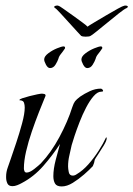

<svg xmlns="http://www.w3.org/2000/svg" viewBox="-20 -668 480 691"><path d="M202 3Q184 3 178 -7.5Q172 -18 172 -34Q172 -60 180.5 -92.5Q189 -125 196 -150Q170 -110 136 -71Q102 -32 58 -9Q51 -5 42 -1.5Q33 2 25 2Q11 2 6.5 -8Q2 -18 2 -29V-33Q2 -49 8 -65.5Q14 -82 19 -97Q27 -120 38.5 -154.5Q50 -189 59.5 -224Q69 -259 69 -281Q69 -290 66.5 -298Q64 -306 53 -307Q53 -307 51.5 -307Q50 -307 50 -308Q50 -311 60.5 -314.5Q71 -318 86 -322Q101 -326 114 -328.5Q127 -331 131 -331Q133 -331 138.5 -330Q144 -329 144 -324Q144 -322 143 -321Q133 -297 120 -264Q107 -231 94.5 -194.5Q82 -158 74 -123.5Q66 -89 66 -62Q66 -57 68 -52Q70 -47 76 -47Q87 -47 103.5 -60Q120 -73 127 -80Q164 -119 194 -175Q224 -231 240 -282Q245 -297 250 -303.5Q255 -310 268 -320Q284 -331 303.5 -340Q323 -349 343 -349Q345 -349 348 -346.5Q351 -344 351 -341Q351 -339 348.5 -338.5Q346 -338 344 -338Q331 -338 317 -322Q303 -306 290 -281Q277 -256 266.5 -229Q256 -202 248.5 -179.5Q241 -157 238 -146Q234 -127 229.5 -108Q225 -89 225 -69Q225 -61 227.5 -48.5Q230 -36 242 -36Q249 -36 256 -41Q278 -54 298 -76.5Q318 -99 335 -125.5Q352 -152 362 -174Q364 -173 364 -170Q364 -162 353.5 -144.5Q343 -127 332.5 -111.5Q322 -96 321 -93Q320 -86 318.5 -81.5Q317 -77 314 -70Q302 -57 282.5 -40Q263 -23 242 -10Q221 3 202 3ZM294 -423Q286 -423 279.5 -435Q273 -447 273 -454Q273 -465 287.5 -476Q302 -487 319 -494Q336 -501 343 -501Q347 -501 348 -498V-494Q340 -482 333 -473.5Q326 -465 324 -456Q321 -447 313.5 -435Q306 -423 294 -423ZM160 -423Q152 -423 145.5 -435Q139 -447 139 -454Q139 -465 153.5 -476Q168 -487 185 -494Q202 -501 209 -501Q213 -501 214 -498V-494Q206 -482 199 -473.5Q192 -465 190 -456Q187 -447 179.5 -435Q172 -423 160 -423ZM288 -536Q277 -536 272 -539Q271 -540 257.5 -554.5Q244 -569 227 -588Q210 -607 195.5 -622.5Q181 -638 178 -639Q175 -641 175 -643Q175 -646 181 -647.5Q187 -649 191 -647Q193 -647 208 -636.5Q223 -626 242.5 -612Q262 -598 277.5 -586.5Q293 -575 295 -572Q300 -576 319.5 -587.5Q339 -599 362.5 -613Q386 -627 404.5 -637Q423 -647 426 -647Q428 -648 432 -648Q437 -648 439.5 -645.5Q442 -643 436 -639Q428 -636 408.5 -620.5Q389 -605 366.5 -586.5Q344 -568 326.5 -554Q309 -540 306 -539Q302 -536 288 -536Z"/></svg>

Font: Beau Rivage
Style: Regular
Weight: 400
Designer: Robert E. Leuschke
Foundry: Robert E. Leuschke
Version: Version 1.010; ttfautohint (v1.8.3)